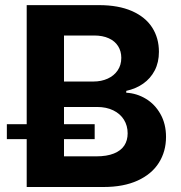

<svg xmlns="http://www.w3.org/2000/svg" viewBox="-20 -748 723 768"><path d="M86.8 -727.5H375.8Q453.5 -727.5 507.5 -703.9Q561.5 -680.2 588.6 -638.1Q615.7 -595.9 615.7 -540.7Q615.7 -498.7 599 -466.4Q582.2 -434.1 552.8 -413.5Q523.4 -393 485 -384.5V-377.1Q526.7 -374.9 563.1 -353.1Q599.6 -331.3 621.8 -291.8Q644.1 -252.3 644.1 -200.4Q644.1 -142.2 615.4 -96.8Q586.8 -51.4 530.5 -25.7Q474.2 0 394.3 0H86.8ZM490.6 -214.6Q490.6 -245.2 475.7 -269.2Q460.7 -293.2 433.1 -306.6Q405.5 -320.1 368.6 -320.1H236V-122.6H364.7Q407.6 -122.6 435.6 -134Q463.7 -145.3 477.2 -165.9Q490.6 -186.4 490.6 -214.6ZM465.2 -516.6Q465.2 -543.1 452.4 -563.4Q439.6 -583.8 415 -594.9Q390.5 -606 356.4 -606H236V-421.9H353.5Q385.4 -421.9 410.8 -433.5Q436.2 -445 450.7 -466.5Q465.2 -487.9 465.2 -516.6ZM7.4 -251.2H358.7V-191.5H7.4Z"/></svg>

Font: Raveo Variable
Style: Regular
Weight: 400
Designer: Jakub Foglar, Rasmus Andersson (Inter)
Foundry: Jakubfoglar.com
Version: Version 1.000;Glyphs 3.2.3 (3260)